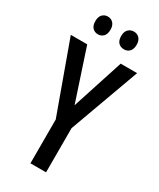

<svg xmlns="http://www.w3.org/2000/svg" viewBox="-225 -972 865 1043"><g transform="rotate(30 208.0 -450.5)"><path d="M209 -393 313 -714H416L257 -277V0H159V-275L0 -714H103ZM78 -846Q78 -873 91.5 -887Q105 -901 125 -901Q146 -901 159.5 -886.5Q173 -872 173 -846Q173 -818 159.5 -804Q146 -790 125 -790Q105 -790 91.5 -804Q78 -818 78 -846ZM240 -846Q240 -873 254 -887Q268 -901 289 -901Q310 -901 323.5 -886.5Q337 -872 337 -846Q337 -818 323.5 -804Q310 -790 289 -790Q267 -790 253.5 -804Q240 -818 240 -846Z"/></g></svg>

Font: Noto Sans Tamil ExtraCondensed Medium
Style: Regular
Weight: 500
Width: 2
Designer: Jelle Bosma - Monotype Design Team
Foundry: Monotype Imaging Inc.
Version: Version 2.004; ttfautohint (v1.8.4.7-5d5b)